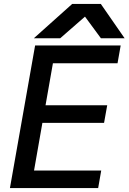

<svg xmlns="http://www.w3.org/2000/svg" viewBox="-20 -956 654 976"><path d="M158.5 -725H593.5L577.5 -634.5H249L211.5 -421H525L509 -331.5H195.5L153 -89H494.5L479 0H30.5ZM347 -936H492.5L613.5 -761.5H493L412 -871.5L286 -761.5H152Z"/></svg>

Font: JuliaMono Medium
Style: Italic
Weight: 500
Italic angle: -9°
Monospace: yes
Designer: cormullion
Foundry: corm
Version: Version 0.054; ttfautohint (v1.8.4)